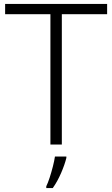

<svg xmlns="http://www.w3.org/2000/svg" viewBox="-20 -734 571 975"><path d="M294 0H236V-662H6V-714H524V-662H294ZM317 68Q309 101 290.5 144Q272 187 248 221H215V212Q223 196 232 168.5Q241 141 248.5 111.5Q256 82 259 61H317Z"/></svg>

Font: Noto Sans Tamil Light
Style: Regular
Weight: 300
Designer: Jelle Bosma - Monotype Design Team
Foundry: Monotype Imaging Inc.
Version: Version 2.004; ttfautohint (v1.8.4.7-5d5b)